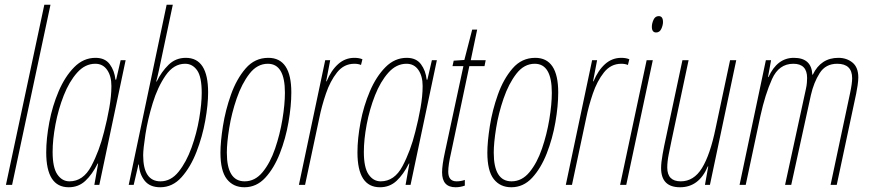

<svg xmlns="http://www.w3.org/2000/svg" viewBox="-20 -780 3668 810"><path d="M5 0 167 -760H193L31 0Z M273 -15Q242 -15 222 -44Q202 -73 202 -139Q202 -191 214 -255Q226 -319 249 -377.5Q272 -436 305.5 -473.5Q339 -511 382 -511Q414 -511 432 -485Q450 -459 450 -417Q450 -375 441 -324.5Q432 -274 419 -224Q399 -143 365 -79Q331 -15 273 -15ZM270 10Q311 10 340 -17Q369 -44 392 -90H394L378 0H399L510 -526H489L470 -444H467Q463 -482 443 -509Q423 -536 383 -536Q332 -536 293 -496.5Q254 -457 227.5 -395Q201 -333 188 -264Q175 -195 175 -137Q175 10 270 10Z M656 10Q708 10 746 -32.5Q784 -75 809 -139.5Q834 -204 846 -271.5Q858 -339 858 -390Q858 -536 764 -536Q721 -536 691 -506.5Q661 -477 641 -436H639Q641 -445 644 -455.5Q647 -466 651 -486L709 -760H683L523 0H544L564 -86H566Q568 -46 590 -18Q612 10 656 10ZM657 -15Q584 -15 584 -125Q584 -151 593.5 -213Q603 -275 624 -344Q645 -413 679 -462Q713 -511 761 -511Q792 -511 811.5 -483.5Q831 -456 831 -388Q831 -343 820.5 -280.5Q810 -218 788 -157Q766 -96 733.5 -55.5Q701 -15 657 -15Z M1011 10Q1062 10 1099 -30Q1136 -70 1160.5 -132.5Q1185 -195 1197 -264Q1209 -333 1209 -390Q1209 -536 1112 -536Q1055 -536 1016.5 -491.5Q978 -447 954.5 -381Q931 -315 920.5 -248Q910 -181 910 -136Q910 -59 937 -24.5Q964 10 1011 10ZM1012 -15Q937 -15 937 -136Q937 -177 947 -239.5Q957 -302 978.5 -364.5Q1000 -427 1032.5 -469Q1065 -511 1110 -511Q1182 -511 1182 -389Q1182 -340 1171.5 -276.5Q1161 -213 1140.5 -153Q1120 -93 1088 -54Q1056 -15 1012 -15Z M1241 0H1267L1327 -282Q1337 -332 1355 -385Q1373 -438 1402 -474.5Q1431 -511 1475 -511Q1491 -511 1503 -506L1509 -530Q1495 -536 1475 -536Q1436 -536 1406.5 -509.5Q1377 -483 1358 -437H1356L1373 -526H1352Z M1586 -15Q1555 -15 1535 -44Q1515 -73 1515 -139Q1515 -191 1527 -255Q1539 -319 1562 -377.5Q1585 -436 1618.5 -473.5Q1652 -511 1695 -511Q1727 -511 1745 -485Q1763 -459 1763 -417Q1763 -375 1754 -324.5Q1745 -274 1732 -224Q1712 -143 1678 -79Q1644 -15 1586 -15ZM1583 10Q1624 10 1653 -17Q1682 -44 1705 -90H1707L1691 0H1712L1823 -526H1802L1783 -444H1780Q1776 -482 1756 -509Q1736 -536 1696 -536Q1645 -536 1606 -496.5Q1567 -457 1540.5 -395Q1514 -333 1501 -264Q1488 -195 1488 -137Q1488 10 1583 10Z M1902 10Q1922 10 1941 3V-21Q1925 -15 1906 -15Q1871 -15 1871 -56Q1871 -84 1883 -136L1960 -501H2024L2029 -526H1966L1993 -655H1972L1939 -527L1894 -524L1889 -501H1935L1857 -138Q1845 -83 1845 -53Q1845 10 1902 10Z M2137 10Q2188 10 2225 -30Q2262 -70 2286.5 -132.5Q2311 -195 2323 -264Q2335 -333 2335 -390Q2335 -536 2238 -536Q2181 -536 2142.5 -491.5Q2104 -447 2080.5 -381Q2057 -315 2046.5 -248Q2036 -181 2036 -136Q2036 -59 2063 -24.5Q2090 10 2137 10ZM2138 -15Q2063 -15 2063 -136Q2063 -177 2073 -239.5Q2083 -302 2104.5 -364.5Q2126 -427 2158.5 -469Q2191 -511 2236 -511Q2308 -511 2308 -389Q2308 -340 2297.5 -276.5Q2287 -213 2266.5 -153Q2246 -93 2214 -54Q2182 -15 2138 -15Z M2367 0H2393L2453 -282Q2463 -332 2481 -385Q2499 -438 2528 -474.5Q2557 -511 2601 -511Q2617 -511 2629 -506L2635 -530Q2621 -536 2601 -536Q2562 -536 2532.5 -509.5Q2503 -483 2484 -437H2482L2499 -526H2478Z M2748 -643Q2763 -643 2770 -658.5Q2777 -674 2777 -687Q2777 -712 2759 -712Q2744 -712 2737 -696.5Q2730 -681 2730 -667Q2730 -643 2748 -643ZM2596 0H2622L2734 -526H2708Z M2849 10Q2929 10 2966 -78H2968L2954 0H2975L3086 -526H3060L2999 -239Q2976 -127 2941.5 -71Q2907 -15 2852 -15Q2795 -15 2795 -73Q2795 -98 2801 -128Q2807 -158 2813 -187L2885 -526H2859L2789 -197Q2782 -166 2775.5 -130Q2769 -94 2769 -71Q2769 10 2849 10Z M3100 0H3126L3188 -291Q3208 -382 3237 -446.5Q3266 -511 3327 -511Q3385 -511 3385 -451Q3385 -443 3384 -430.5Q3383 -418 3380 -405L3292 0H3318L3401 -379Q3413 -432 3438 -471.5Q3463 -511 3512 -511Q3575 -511 3575 -450Q3575 -428 3566 -386L3484 0H3510L3592 -385Q3595 -399 3598 -419.5Q3601 -440 3601 -453Q3601 -496 3576.5 -516Q3552 -536 3517 -536Q3443 -536 3409 -465H3407Q3404 -536 3329 -536Q3259 -536 3222 -455H3220L3233 -526H3211Z"/></svg>

Font: Noto Sans Display Condensed Thin
Style: Italic
Weight: 250
Width: 3
Italic angle: -12°
Designer: Monotype Design Team
Foundry: Monotype Imaging Inc.
Version: Version 1.900